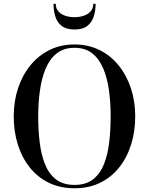

<svg xmlns="http://www.w3.org/2000/svg" viewBox="-20 -998 797 1028"><path d="M379 10Q301.5 10 241.2 -19.5Q181 -49 139 -102Q97 -155 75.2 -224.8Q53.5 -294.5 53.5 -375Q53.5 -455.5 76.5 -525.2Q99.5 -595 142.5 -648Q185.5 -701 245.5 -730.5Q305.5 -760 379 -760Q452.5 -760 512.2 -730.5Q572 -701 615 -648Q658 -595 681 -525.2Q704 -455.5 704 -375Q704 -294.5 682.2 -224.8Q660.5 -155 618.5 -102Q576.5 -49 516.2 -19.5Q456 10 379 10ZM379 -8Q440.5 -8 478.8 -38.2Q517 -68.5 537.2 -120.5Q557.5 -172.5 565 -238.5Q572.5 -304.5 572.5 -375Q572.5 -445.5 563.8 -511.5Q555 -577.5 533.5 -629.5Q512 -681.5 474.5 -711.8Q437 -742 379 -742Q321 -742 283.2 -711.8Q245.5 -681.5 224 -629.5Q202.5 -577.5 193.5 -511.5Q184.5 -445.5 184.5 -375Q184.5 -304.5 192.2 -238.5Q200 -172.5 220.2 -120.5Q240.5 -68.5 278.8 -38.2Q317 -8 379 -8ZM378.5 -840Q334.5 -840 310 -859.5Q285.5 -879 276 -910.5Q266.5 -942 266.5 -977.5H278.5Q278.5 -953.5 292.2 -937.5Q306 -921.5 329 -913.8Q352 -906 378.5 -906Q405.5 -906 428.5 -913.8Q451.5 -921.5 465.5 -937.5Q479.5 -953.5 479.5 -977.5H492Q492 -942 482.2 -910.5Q472.5 -879 447.8 -859.5Q423 -840 378.5 -840Z"/></svg>

Font: Bodoni Moda 11pt Medium
Style: Regular
Weight: 500
Designer: Owen Earl
Foundry: indestructible type
Version: Version 2.004